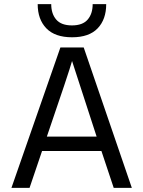

<svg xmlns="http://www.w3.org/2000/svg" viewBox="-20 -902 688 922"><path d="M490 -882Q490 -809 449 -766Q408 -723 326 -723Q244 -723 202.5 -766Q161 -809 161 -882H226Q226 -836 250 -808Q274 -780 325.5 -780Q377 -780 401 -808Q425 -836 425 -882ZM122 0H35L270 -674H382L613 0H526L467 -177H182ZM326 -609Q312 -558 205 -246H444Z"/></svg>

Font: Hind Jalandhar
Style: Regular
Weight: 400
Designer: Namrata Goyal
Foundry: Indian Type Foundry
Version: Version 0.702;PS 1.0;hotconv 1.0.81;makeotf.lib2.5.63406